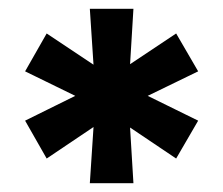

<svg xmlns="http://www.w3.org/2000/svg" viewBox="-20 -720 506 436"><path d="M380 -360 215 -471 251 -534 430 -446ZM197 -502 184 -700H283L271 -502ZM184 -304 197 -502H271L283 -304ZM215 -471 37 -558 86 -644 251 -534ZM251 -471 215 -534 380 -644 430 -558ZM86 -360 37 -446 215 -534 251 -471Z"/></svg>

Font: Fustat
Style: Bold
Weight: 700
Designer: Mohamed Gaber, Khaled Hosny, Laura Garcia Mut
Foundry: Kief Type Foundry, Alif Type Foundry, Hard Type Foundry
Version: Version 1.007